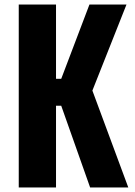

<svg xmlns="http://www.w3.org/2000/svg" viewBox="-20 -830 598 850"><path d="M63 0V-810H228V-481H251L376 -810H540L389 -429L548 0H379L251 -362H228V0Z"/></svg>

Font: Oswald SemiBold
Style: Regular
Weight: 600
Designer: Vernon Adams
Foundry: Vernon Adams
Version: Version 4.103;gftools[0.9.33.dev8+g029e19f]